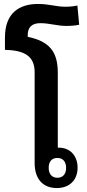

<svg xmlns="http://www.w3.org/2000/svg" viewBox="-20 -942 438 970"><path d="M371 -914C351 -910 334 -908 309 -908C264 -908 228 -922 172 -922C79 -922 5 -878 5 -752V-690C106 -688 155 -657 155 -577V-119C155 -34 200 8 267 8C333 8 372 -34 372 -95C372 -154 335 -196 277 -196H272V-574C272 -681 230 -733 120 -756V-764C120 -805 142 -825 184 -825C229 -825 270 -811 314 -811C341 -811 361 -813 380 -817ZM270 -144C298 -144 314 -125 314 -94C314 -63 298 -44 270 -44C242 -44 226 -63 226 -94C226 -126 242 -144 270 -144Z"/></svg>

Font: Noto Sans Thai Looped SemiCondensed SemiBold
Style: Regular
Weight: 600
Width: 4
Designer: Sasikarn Vongin, Ben Mitchell
Foundry: The Fontpad Ltd
Version: Version 1.001